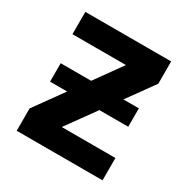

<svg xmlns="http://www.w3.org/2000/svg" viewBox="-165 -876 999 1021"><g transform="rotate(30 334.5 -365.0)"><path d="M94 -315V-428H281L398 -591V-593H71V-730H598V-593L479 -428H574V-315H397L270 -139V-137H598V0H71V-137L199 -315Z"/></g></svg>

Font: M PLUS 1p ExtraBold
Style: Regular
Weight: 800
Version: Version 1.062